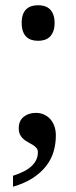

<svg xmlns="http://www.w3.org/2000/svg" viewBox="-20 -561 290 735"><path d="M193.8 -42Q193.8 -10.3 185.1 19.5Q176.3 49.3 156.5 74.7Q136.7 100.1 105.7 120.4Q74.7 140.6 29.8 153.8V111.8Q79.1 96.2 102.1 73.7Q125 51.3 125 22Q125 12.2 119.6 5.6Q114.3 -1 106 -6.1Q97.7 -11.2 88.4 -16.1Q79.1 -21 70.8 -27.8Q62.5 -34.7 57.1 -44.7Q51.8 -54.7 51.8 -69.8Q51.8 -98.6 70.6 -113.8Q89.4 -128.9 117.2 -128.9Q132.8 -128.9 146.5 -123.3Q160.2 -117.7 170.9 -106.7Q181.6 -95.7 187.7 -79.3Q193.8 -63 193.8 -42ZM63 -473.1Q63 -492.7 67.9 -505.6Q72.8 -518.6 81.3 -526.4Q89.8 -534.2 101.3 -537.6Q112.8 -541 126 -541Q138.7 -541 150.1 -537.6Q161.6 -534.2 170.2 -526.4Q178.7 -518.6 183.8 -505.6Q189 -492.7 189 -473.1Q189 -454.1 183.8 -440.9Q178.7 -427.7 170.2 -419.7Q161.6 -411.6 150.1 -408.2Q138.7 -404.8 126 -404.8Q112.8 -404.8 101.3 -408.2Q89.8 -411.6 81.3 -419.7Q72.8 -427.7 67.9 -440.9Q63 -454.1 63 -473.1Z"/></svg>

Font: Droid Serif
Style: Regular
Weight: 400
Version: Version 1.00 build 112